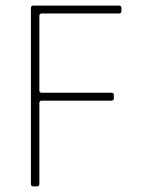

<svg xmlns="http://www.w3.org/2000/svg" viewBox="-20 -663 502 683"><path d="M112 0H98Q90 0 90 -9V-634Q90 -643 98 -643H403Q412 -643 412 -635V-623Q412 -615 403 -615H129Q120 -615 120 -607V-341Q120 -333 129 -333H376Q385 -333 385 -325V-313Q385 -305 376 -305H129Q120 -305 120 -297V-9Q120 0 112 0Z"/></svg>

Font: Rajdhani Light
Style: Regular
Weight: 300
Designer: Satya Rajpurohit, Jyotish Sonowal
Foundry: Indian Type Foundry
Version: Version 1.201;PS 1.0;hotconv 1.0.78;makeotf.lib2.5.61930; tt